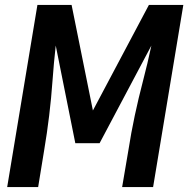

<svg xmlns="http://www.w3.org/2000/svg" viewBox="-20 -755 760 775"><path d="M9 0H134L158 -147Q170 -218 178.5 -288.5Q187 -359 192 -429.5Q197 -500 205 -571L284 -177H382L591 -571Q576 -500 557.5 -429.5Q539 -359 524 -288.5Q509 -218 498 -147L473 0H598L720 -735H581L355 -309L269 -735H131Z"/></svg>

Font: Iosevka Sparkle
Style: Bold Italic
Weight: 700
Italic angle: -9°
Designer: Belleve Invis
Foundry: Belleve Invis
Version: Version 4.5.0; ttfautohint (v1.8.3)